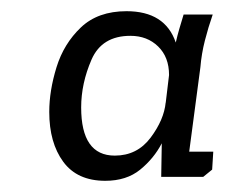

<svg xmlns="http://www.w3.org/2000/svg" viewBox="-20 -721 425 343"><path d="M360 -695Q352 -672 346 -648.5Q340 -625 338 -601L318 -450H361L359 -418L343 -405H268L269 -465Q255 -438 230.5 -418Q206 -398 168 -398Q118 -398 93 -432Q68 -466 68 -521Q68 -559 81 -601Q94 -643 124.5 -672Q155 -701 206 -701Q275 -701 294 -645Q297 -658 300.5 -670Q304 -682 308 -695ZM213 -657Q162 -657 143.5 -614.5Q125 -572 125 -529Q125 -443 185 -443Q225 -443 249 -475Q273 -507 276 -538V-537L282 -587Q282 -619 262.5 -638Q243 -657 213 -657Z"/></svg>

Font: Zilla Slab
Style: Italic
Weight: 400
Italic angle: -6°
Designer: Typotheque.com
Foundry: Typotheque type foundry
Version: Version 1.1; 2017; ttfautohint (v1.6)